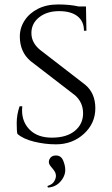

<svg xmlns="http://www.w3.org/2000/svg" viewBox="-20 -634 502 862"><path d="M58 -33Q55 -45 55 -82Q55 -119 68 -157H80Q79 -148 79 -139Q79 -85 114.5 -50.5Q150 -16 213 -16Q279 -16 316 -46.5Q353 -77 353 -125.5Q353 -174 317 -206L117 -360Q69 -401 69 -470Q69 -509 90.5 -542Q112 -575 150.5 -594.5Q189 -614 241 -614Q293 -614 333 -605H366L368 -496H357Q357 -538 328 -561Q299 -584 245 -584Q191 -584 156 -556.5Q121 -529 121 -485.5Q121 -442 160 -410L362 -254Q408 -216 408 -148Q408 -80 356.5 -33Q305 14 231 14Q182 14 133 2Q84 -10 58 -33ZM202 81Q210 64 231 64Q254 64 263.5 86.5Q273 109 273 129.5Q273 150 260 170Q236 206 195 208L193 201Q216 194 224 179Q240 152 220 128Q219 126 215 121.5Q211 117 209 114.5Q207 112 204 107.5Q201 103 200 99Q198 90 202 81Z"/></svg>

Font: Cinzel
Style: Regular
Weight: 400
Designer: Natanael Gama
Version: Version 1.001;PS 001.001;hotconv 1.0.56;makeotf.lib2.0.21325